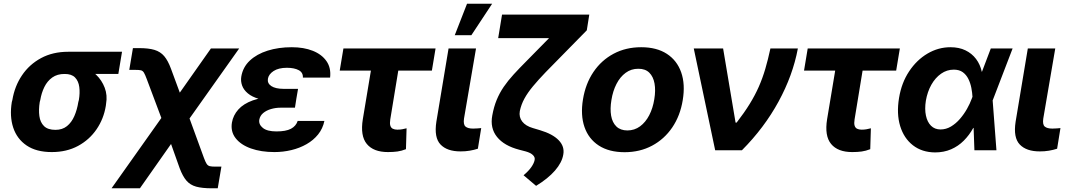

<svg xmlns="http://www.w3.org/2000/svg" viewBox="-20 -806 5724 1030"><path d="M43.4 -258.8 46.3 -269.5Q58.5 -343.4 97.9 -401.8Q137.2 -460.3 200.2 -494.3Q263.2 -528.3 345.7 -528.3Q355.9 -521.9 363.8 -505.7Q371.8 -489.6 386.1 -472.8Q400.4 -456 429.3 -446.5Q465.8 -433.9 496.1 -404.7Q526.4 -375.5 541.7 -335.3Q557.1 -295.1 549 -249L547.7 -238.3Q536.5 -168.7 498 -112.4Q459.5 -56.1 398.5 -23.1Q337.5 9.8 257.8 9.8Q174.9 9.8 122.9 -25.5Q71 -60.7 50.9 -121.5Q30.9 -182.3 43.4 -258.8ZM196.1 -269.5 193.2 -258.8Q186.6 -217.5 191.2 -183.5Q195.7 -149.5 216.3 -129.4Q236.9 -109.4 277.5 -109.4Q314.5 -109.4 339.3 -129.4Q364.2 -149.5 378.9 -183.5Q393.7 -217.5 400.2 -258.8L403.1 -269.5Q409.5 -307.5 405.3 -339.3Q401.2 -371.1 382.6 -390.3Q364 -409.5 326.6 -409.2Q287.3 -409.5 260.4 -390.3Q233.6 -371.1 218 -339.3Q202.4 -307.5 196.1 -269.5ZM634.6 -528.3 614.8 -409.2H326.6L345.7 -528.3Z M578.4 204.1 908.1 -261.3H963.6L1074.1 41.4Q1082.1 62.9 1088.5 72.9Q1094.9 82.8 1105.2 85.4Q1115.5 87.9 1135.1 87.9H1167.7L1148.1 204.1H1115.9Q1064.6 204.1 1032.4 195.3Q1000.2 186.4 980.1 162.9Q960 139.5 943.8 96.3L897.6 -33.6L730.6 204.1ZM876.3 -91.4 767.3 -381.8Q758.5 -405.5 752.3 -415.9Q746.1 -426.3 736.3 -428.8Q726.5 -431.2 705.8 -431.1H673.5L693.1 -547.9H725.3Q776.7 -548 808.6 -538.4Q840.6 -528.7 860.9 -504.8Q881.2 -480.9 897.2 -437.3L944.6 -309L1111.4 -545.9H1263L940.7 -91.4Z M1461.7 -285.9H1571.3L1562.3 -228.3H1485.2Q1458.8 -228.3 1434.1 -221.1Q1409.4 -214 1392.2 -199.8Q1375 -185.6 1370.9 -163.5Q1367.2 -138.1 1390.4 -119.5Q1413.7 -100.9 1463.1 -101Q1513.6 -100.9 1540.8 -115.2Q1568 -129.6 1577 -157.4H1720.3Q1711.7 -116.2 1686.6 -84.9Q1661.4 -53.6 1624.5 -32.6Q1587.6 -11.5 1543.3 -0.9Q1499 9.8 1452 9.8Q1380.5 9.8 1326.2 -9.6Q1271.9 -28.9 1244.1 -64.6Q1216.3 -100.2 1224.2 -148.6Q1230.8 -187.3 1258.3 -218.3Q1285.8 -249.3 1336.4 -267.6Q1386.9 -285.9 1461.7 -285.9ZM1567.8 -264.6H1458.2Q1405.9 -264.6 1368.8 -275.6Q1331.7 -286.5 1309.6 -305.1Q1287.4 -323.6 1278.9 -347Q1270.4 -370.4 1274.4 -395.1Q1282.9 -445.9 1320.1 -480.9Q1357.3 -515.9 1415.7 -534.3Q1474 -552.7 1545.3 -552.7Q1609.7 -552.7 1658 -533.5Q1706.3 -514.3 1731.6 -477.8Q1756.8 -441.4 1750.8 -389.8H1604.9Q1606.2 -416.9 1582.7 -429.5Q1559.2 -442.2 1519.1 -442.4Q1473.8 -442.2 1447.5 -424.9Q1421.2 -407.5 1417.2 -383.4Q1413.3 -359.1 1435.4 -344.3Q1457.6 -329.5 1501.8 -329.3H1578.9Z M2316.6 -545.9 2296.9 -427.3H1802.5L1822.3 -545.9ZM1989.5 -545.9H2136.1L2073.6 -165.2Q2070.3 -144.1 2073.9 -132.2Q2077.4 -120.3 2087.2 -115.4Q2096.9 -110.5 2111.3 -110.4Q2127.8 -110.5 2138.3 -112.7Q2148.8 -114.9 2161.1 -117.8L2157.8 -5.7Q2134.1 3.6 2112.1 6.7Q2090 9.8 2061.1 9.8Q1983.7 9.8 1947.8 -33.7Q1911.9 -77.2 1926.4 -166.6Z M2386.3 -545.9H2533.6L2469.3 -170.5Q2464.5 -138.3 2477.1 -127.2Q2489.6 -116.2 2518 -116.2Q2531.6 -116.2 2542.1 -117.2Q2552.5 -118.2 2561.5 -118.9L2543.6 -8.2Q2523.4 -1.6 2499.7 2.4Q2475.9 6.4 2450.6 6.2Q2378.9 6.4 2343.4 -30.6Q2307.8 -67.6 2320.9 -152.9ZM2419.5 -617 2485.4 -785.9H2620.1L2508.6 -617Z M3049.4 -727.5H3141.2L3127.9 -643.4L2907.2 -418.6Q2867.3 -377.1 2838.9 -342.8Q2810.5 -308.6 2793.2 -276.9Q2775.9 -245.2 2768.6 -210.2Q2763 -178 2781.4 -154.1Q2799.9 -130.2 2838.9 -118.9L2876.8 -107.6Q2945 -87.3 2977.3 -53.6Q3009.6 -19.9 3001.8 23Q2994.8 65.8 2957.2 109.1Q2919.6 152.3 2855.9 191L2788.7 134.2Q2816.3 110.9 2830.5 90.2Q2844.7 69.4 2847.9 53.1Q2851.6 38.3 2839 25.9Q2826.4 13.6 2800.6 6.4L2765.8 -2.7Q2684.6 -23.8 2646.3 -71.4Q2608.1 -119 2620.9 -186.9Q2629.3 -233.2 2644.5 -270.1Q2659.7 -307 2682.2 -340Q2704.8 -373 2735.5 -406.6Q2766.2 -440.1 2805.7 -479.7ZM2673.2 -727.5H3074.4L3054.1 -601.4H2652.5Z M3330.7 10.5Q3247.1 10.4 3192.3 -25.2Q3137.6 -60.8 3115.5 -124.6Q3093.5 -188.3 3107.4 -273Q3121.1 -357 3163.6 -419.9Q3206.1 -482.7 3271.7 -517.7Q3337.3 -552.7 3419.7 -552.7Q3502.8 -552.7 3557.5 -517.1Q3612.1 -481.5 3634.4 -417.6Q3656.7 -353.7 3642.6 -268.8Q3629.1 -185.2 3586.4 -122.3Q3543.7 -59.5 3478.3 -24.6Q3412.9 10.4 3330.7 10.5ZM3345.7 -106.2Q3384 -106.4 3413.6 -128.2Q3443.2 -150 3462.8 -187.8Q3482.4 -225.7 3490 -273.6Q3497.9 -320.9 3491.3 -357.9Q3484.7 -394.8 3463.2 -416.1Q3441.7 -437.4 3404.3 -437.1Q3366.2 -437.4 3336.4 -415.4Q3306.5 -393.5 3287.1 -355.5Q3267.6 -317.6 3260 -269.3Q3252.1 -222.6 3258.4 -185.6Q3264.8 -148.6 3286.6 -127.5Q3308.3 -106.4 3345.7 -106.2Z M3816.6 0 3701.8 -545.9H3859.2L3926 -148.4H3931.8Q3972.8 -201.4 4001.5 -248Q4030.3 -294.6 4050.5 -340.4Q4070.7 -386.2 4085.4 -436.2Q4100.1 -486.1 4112.9 -545.9H4260.2Q4233.3 -401.6 4156.5 -260.9Q4079.8 -120.2 3960.2 0Z M4807.3 -545.9 4787.6 -427.3H4293.3L4313 -545.9ZM4480.2 -545.9H4626.9L4564.4 -165.2Q4561 -144.1 4564.6 -132.2Q4568.2 -120.3 4577.9 -115.4Q4587.6 -110.5 4602.1 -110.4Q4618.6 -110.5 4629.1 -112.7Q4639.6 -114.9 4651.9 -117.8L4648.5 -5.7Q4624.8 3.6 4602.8 6.7Q4580.8 9.8 4551.9 9.8Q4474.4 9.8 4438.5 -33.7Q4402.6 -77.2 4417.1 -166.6Z M4996.2 11.7Q4926 11 4877.6 -26.5Q4829.2 -64 4809 -129.8Q4788.9 -195.6 4803 -280.7Q4816.3 -361.8 4856.9 -423Q4897.5 -484.2 4955.5 -518.5Q5013.5 -552.7 5078.6 -552.7Q5124.9 -552.7 5159.3 -536Q5193.8 -519.3 5216.1 -489.7Q5238.4 -460.1 5247 -420.9L5293.5 -424.4L5305 -269.7L5325.5 0H5207.3L5197.2 -283.2Q5195.9 -308.5 5190.9 -334.5Q5185.8 -360.5 5174.8 -382.7Q5163.8 -404.9 5144.9 -418.7Q5126 -432.4 5096.8 -432.4Q5059.3 -432.4 5028.4 -410.6Q4997.5 -388.9 4976.3 -351.4Q4955.2 -313.9 4946.8 -265.6Q4939.8 -220.9 4947.2 -186.1Q4954.5 -151.3 4974.4 -131.5Q4994.3 -111.7 5025.1 -111.5Q5055.1 -111.5 5081.5 -127.2Q5107.9 -143 5129.6 -168.1Q5151.4 -193.3 5167.5 -221.9Q5183.6 -250.5 5192.9 -276.2L5295.2 -545.9H5412.2L5306.9 -271.5L5244.8 -124.2L5201.1 -119.5Q5180 -81.2 5150.3 -51.5Q5120.7 -21.8 5082.3 -5.1Q5043.8 11.6 4996.2 11.7Z M5493.8 -545.9H5641L5576.8 -170.5Q5571.9 -138.3 5584.5 -127.2Q5597.1 -116.2 5625.4 -116.2Q5639.1 -116.2 5649.5 -117.2Q5660 -118.2 5668.9 -118.9L5651 -8.2Q5630.9 -1.6 5607.1 2.4Q5583.3 6.4 5558 6.2Q5486.3 6.4 5450.8 -30.6Q5415.2 -67.6 5428.3 -152.9Z"/></svg>

Font: Inter Tight
Style: Italic
Weight: 400
Italic angle: -9.39999°
Designer: Rasmus Andersson
Foundry: rsms
Version: Version 3.002